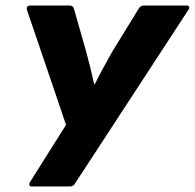

<svg xmlns="http://www.w3.org/2000/svg" viewBox="-20 -675 705 695"><path d="M94 0Q88 0 86.5 -5Q85 -10 88 -15L219 -223L77 -641Q76 -647 79 -651Q82 -655 89 -655H231Q245 -655 248 -642L292 -488Q300 -459 307 -430Q314 -401 321 -370H323Q338 -400 354 -429.5Q370 -459 387 -489L481 -642Q488 -655 500 -655H657Q662 -655 664.5 -650.5Q667 -646 663 -641L253 -13Q250 -7 245 -3.5Q240 0 233 0Z"/></svg>

Font: Sofia Sans Black
Style: Italic
Weight: 900
Italic angle: -9°
Version: Version 4.100-B